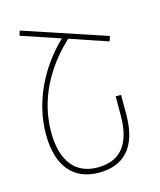

<svg xmlns="http://www.w3.org/2000/svg" viewBox="-111 -804 743 893"><g transform="rotate(-15 261.0 -357.0)"><path d="M69 -724 62 -701 249 -638C137 -531 62 -382 62 -226C62 -72 133 10 255 10C370 10 447 -55 447 -220V-313H421V-223C421 -75 359 -15 255 -15C153 -15 88 -85 88 -229C88 -386 163 -523 277 -629L460 -567L468 -591Z"/></g></svg>

Font: Noto Sans Armenian Condensed Thin
Style: Regular
Weight: 100
Width: 3
Designer: Monotype Design Team
Foundry: Monotype Imaging Inc.
Version: Version 2.008